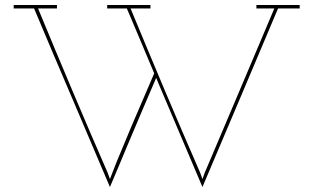

<svg xmlns="http://www.w3.org/2000/svg" viewBox="-20 -720 1260 772"><path d="M491 -132Q474 -92 457 -50.5Q440 -9 422 32Q346 -148 269.5 -326.5Q193 -505 117 -686H35V-700H209V-686H133Q202 -519 271.5 -354.5Q341 -190 413 -25L422 0Q435 -35 449.5 -70.5Q464 -106 479 -141Q508 -212 539 -283Q570 -354 600 -425Q573 -490 545.5 -555Q518 -620 490 -686H411V-700H585V-686H505Q574 -519 643.5 -354.5Q713 -190 785 -25L794 0L803 -25Q873 -191 943 -355Q1013 -519 1083 -686H1011V-700H1185V-686H1098Q1022 -505 946 -326.5Q870 -148 794 32L617 -385L608 -407Q578 -338 549 -269Q520 -200 491 -132Z"/></svg>

Font: Josefin Slab Thin
Style: Regular
Weight: 100
Designer: Santiago Orozco
Foundry: Typemade
Version: Version 2.000